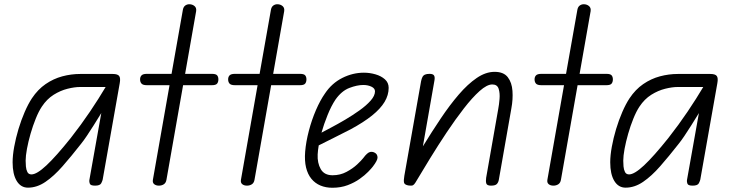

<svg xmlns="http://www.w3.org/2000/svg" viewBox="-20 -876 3459 906"><path d="M112 9.5Q78 9.5 58.8 -22.2Q39.5 -54 39.5 -110Q39.5 -142.5 47 -183.5Q54.5 -224.5 67.2 -267Q80 -309.5 96.5 -347.5Q113 -385.5 130.5 -412Q158.5 -454 195.2 -479.2Q232 -504.5 274 -515.8Q316 -527 358.5 -527H512Q535 -527 542.2 -517.5Q549.5 -508 545 -483.5L464.5 -28.5Q463.5 -23 457.8 -11.5Q452 0 428.5 0Q407.5 0 404 -8.8Q400.5 -17.5 401.5 -25.5L458 -342.5Q439 -311.5 421.8 -284.2Q404.5 -257 389.5 -234.5Q374.5 -212 361 -195.5Q316 -138 275.2 -91.5Q234.5 -45 194.5 -17.8Q154.5 9.5 112 9.5ZM101 -118Q101 -106 102.2 -90.8Q103.5 -75.5 109.2 -64.2Q115 -53 128.5 -53Q153.5 -53 199 -95.5Q244.5 -138 314 -225Q363 -287.5 404.8 -349.5Q446.5 -411.5 478.5 -465.5H358.5Q332 -465.5 298.8 -457.2Q265.5 -449 233.2 -428.8Q201 -408.5 177.5 -373Q162.5 -350.5 148.8 -316.5Q135 -282.5 124.2 -245Q113.5 -207.5 107.2 -173.8Q101 -140 101 -118Z M730 0Q716 0 707.5 -7Q699 -14 701.5 -28L780 -474H673Q654.5 -474 647.8 -481.5Q641 -489 641 -501.5Q641 -513 647.8 -520.2Q654.5 -527.5 673 -527.5H789.5L843 -830Q845.5 -843.5 854 -849.8Q862.5 -856 873 -856Q887.5 -856 897.8 -847.5Q908 -839 905.5 -823L853.5 -527.5H980Q998.5 -527.5 1004.5 -520.5Q1010.5 -513.5 1010.5 -501.5Q1010.5 -489 1004.5 -481.5Q998.5 -474 980 -474H844L765.5 -28Q763 -13 753 -6.5Q743 0 730 0Z M1145.5 0Q1131.5 0 1123 -7Q1114.5 -14 1117 -28L1195.5 -474H1088.5Q1070 -474 1063.2 -481.5Q1056.5 -489 1056.5 -501.5Q1056.5 -513 1063.2 -520.2Q1070 -527.5 1088.5 -527.5H1205L1258.5 -830Q1261 -843.5 1269.5 -849.8Q1278 -856 1288.5 -856Q1303 -856 1313.2 -847.5Q1323.5 -839 1321 -823L1269 -527.5H1395.5Q1414 -527.5 1420 -520.5Q1426 -513.5 1426 -501.5Q1426 -489 1420 -481.5Q1414 -474 1395.5 -474H1259.5L1181 -28Q1178.5 -13 1168.5 -6.5Q1158.5 0 1145.5 0Z M1548.5 10Q1517.5 10 1492.2 -0.5Q1467 -11 1449.5 -32.2Q1432 -53.5 1424.2 -85.5Q1416.5 -117.5 1420 -160.5Q1424 -208 1437.5 -259.2Q1451 -310.5 1471 -356.8Q1491 -403 1513.5 -435Q1546 -483.5 1595.2 -508.2Q1644.5 -533 1697 -533Q1725 -533 1751.8 -525.2Q1778.5 -517.5 1796.2 -501.8Q1814 -486 1814 -461.5Q1814 -427.5 1794.8 -395.2Q1775.5 -363 1735.8 -331Q1696 -299 1634 -265.5Q1601 -248.5 1557.5 -226.8Q1514 -205 1484 -190Q1482 -180.5 1480.8 -168.2Q1479.5 -156 1479 -147.5Q1477 -107 1493.5 -78Q1510 -49 1549.5 -49Q1585.5 -49 1615.2 -65Q1645 -81 1665.5 -100.2Q1686 -119.5 1694 -130Q1713.5 -156.5 1727 -159Q1740.5 -161.5 1752 -153Q1761 -146.5 1761.5 -133Q1762 -119.5 1739 -89.5Q1733 -81.5 1717.2 -65.2Q1701.5 -49 1677.2 -31.8Q1653 -14.5 1620.5 -2.2Q1588 10 1548.5 10ZM1497 -250Q1513 -258.5 1543.2 -274.5Q1573.5 -290.5 1608.8 -311.2Q1644 -332 1676.2 -355Q1708.5 -378 1729 -401.2Q1749.5 -424.5 1749.5 -445Q1749.5 -459 1732.8 -467Q1716 -475 1694.5 -475Q1665 -475 1628.5 -461Q1592 -447 1563 -406Q1543 -376 1525.8 -333.2Q1508.5 -290.5 1497 -250Z M2297 0Q2278 0 2274.8 -10.2Q2271.5 -20.5 2274 -37L2331 -361.5Q2335 -382 2337.2 -409.2Q2339.5 -436.5 2333 -457Q2326.5 -477.5 2303 -477.5Q2278 -477.5 2243.2 -446.5Q2208.5 -415.5 2168.8 -364.2Q2129 -313 2088 -251.5Q2047 -190 2009 -128Q1971 -66 1940 -14Q1934 -4.5 1928.5 -1.8Q1923 1 1909.5 -0.5Q1889.5 -3.5 1886.8 -13.5Q1884 -23.5 1888 -46.5L1967 -493Q1969.5 -505 1973.5 -512.8Q1977.5 -520.5 1985.5 -524Q1993.5 -527.5 2007 -527.5Q2023 -527.5 2028 -520Q2033 -512.5 2030 -496L1975.5 -185.5Q2017.5 -254 2059.8 -317Q2102 -380 2144.5 -429.5Q2187 -479 2229.5 -508Q2272 -537 2314 -537Q2356.5 -537 2376 -511.8Q2395.5 -486.5 2398.2 -447Q2401 -407.5 2393 -364.5L2334 -28.5Q2332 -16 2324.8 -8Q2317.5 0 2297 0Z M2591.5 0Q2577.5 0 2569 -7Q2560.5 -14 2563 -28L2641.5 -474H2534.5Q2516 -474 2509.2 -481.5Q2502.5 -489 2502.5 -501.5Q2502.5 -513 2509.2 -520.2Q2516 -527.5 2534.5 -527.5H2651L2704.5 -830Q2707 -843.5 2715.5 -849.8Q2724 -856 2734.5 -856Q2749 -856 2759.2 -847.5Q2769.5 -839 2767 -823L2715 -527.5H2841.5Q2860 -527.5 2866 -520.5Q2872 -513.5 2872 -501.5Q2872 -489 2866 -481.5Q2860 -474 2841.5 -474H2705.5L2627 -28Q2624.5 -13 2614.5 -6.5Q2604.5 0 2591.5 0Z M2932 9.5Q2898 9.5 2878.8 -22.2Q2859.5 -54 2859.5 -110Q2859.5 -142.5 2867 -183.5Q2874.5 -224.5 2887.2 -267Q2900 -309.5 2916.5 -347.5Q2933 -385.5 2950.5 -412Q2978.5 -454 3015.2 -479.2Q3052 -504.5 3094 -515.8Q3136 -527 3178.5 -527H3332Q3355 -527 3362.2 -517.5Q3369.5 -508 3365 -483.5L3284.5 -28.5Q3283.5 -23 3277.8 -11.5Q3272 0 3248.5 0Q3227.5 0 3224 -8.8Q3220.5 -17.5 3221.5 -25.5L3278 -342.5Q3259 -311.5 3241.8 -284.2Q3224.5 -257 3209.5 -234.5Q3194.5 -212 3181 -195.5Q3136 -138 3095.2 -91.5Q3054.5 -45 3014.5 -17.8Q2974.5 9.5 2932 9.5ZM2921 -118Q2921 -106 2922.2 -90.8Q2923.5 -75.5 2929.2 -64.2Q2935 -53 2948.5 -53Q2973.5 -53 3019 -95.5Q3064.5 -138 3134 -225Q3183 -287.5 3224.8 -349.5Q3266.5 -411.5 3298.5 -465.5H3178.5Q3152 -465.5 3118.8 -457.2Q3085.5 -449 3053.2 -428.8Q3021 -408.5 2997.5 -373Q2982.5 -350.5 2968.8 -316.5Q2955 -282.5 2944.2 -245Q2933.5 -207.5 2927.2 -173.8Q2921 -140 2921 -118Z"/></svg>

Font: Edu QLD Hand
Style: Regular
Weight: 400
Designer: Tina and Corey Anderson, Eben Sorkin
Foundry: Sorkin Type Co.
Version: Version 2.000